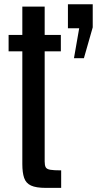

<svg xmlns="http://www.w3.org/2000/svg" viewBox="-20 -891 462 915"><path d="M198.7 4.4Q151.9 4.4 127.7 -6.8Q103.5 -18.1 95 -43.2Q86.4 -68.4 86.4 -109.4V-646.5H21V-724.6H86.4V-859.4H192.9V-724.6H270V-646.5H192.9V-121.1Q192.9 -103 197.8 -94Q202.6 -85 219.5 -82Q236.3 -79.1 271.5 -79.1V4.4ZM332.5 -613.8 357.4 -756.3H303.7V-870.6H421.9V-760.7L379.9 -613.8Z"/></svg>

Font: Antonio Medium
Style: Regular
Weight: 500
Designer: Vernon Adams
Foundry: Vernon Adams
Version: Version 1.002